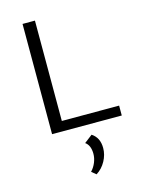

<svg xmlns="http://www.w3.org/2000/svg" viewBox="-138 -737 825 1107"><g transform="rotate(-15 274.5 -184.0)"><path d="M109 -658H183V-59H525V0H109ZM310 171Q310 120 280 99L328 62Q373 91 373 153Q373 193 352.5 230.5Q332 268 297 290L270 268Q289 248 299.5 222Q310 196 310 171Z"/></g></svg>

Font: LXGW Bright GB
Style: Regular
Weight: 400
Designer: Christian Thalmann (Catharsis Fonts)
Foundry: LXGW / Christian Thalmann (Catharsis Fonts) / Fontworks Inc.
Version: Version 5.510